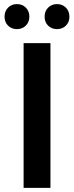

<svg xmlns="http://www.w3.org/2000/svg" viewBox="-20 -909 359 929"><path d="M2 -828.1Q2 -855 19 -872.1Q36.1 -889.2 62 -889.2Q87.9 -889.2 105 -872.1Q122.1 -855 122.1 -828.1Q122.1 -802.2 105 -785.2Q87.9 -768.1 62 -768.1Q36.1 -768.1 19 -784.9Q2 -801.8 2 -828.1ZM94.2 0V-700.2H224.1V0ZM195.8 -828.1Q195.8 -855 212.9 -872.1Q230 -889.2 255.9 -889.2Q281.7 -889.2 298.8 -872.1Q315.9 -855 315.9 -828.1Q315.9 -802.2 299.1 -785.2Q282.2 -768.1 255.9 -768.1Q230 -768.1 212.9 -784.9Q195.8 -801.8 195.8 -828.1Z"/></svg>

Font: Montserrat SemiBold
Style: Regular
Weight: 600
Designer: Julieta Ulanovsky
Foundry: Julieta Ulanovsky
Version: Version 7.200